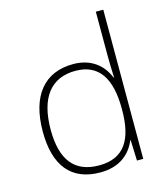

<svg xmlns="http://www.w3.org/2000/svg" viewBox="-114 -848 818 945"><g transform="rotate(-15 295.0 -375.0)"><path d="M281 10C382 10 437 -42 463 -105H465L469 0H501V-760H463V-544C463 -506 464 -464 466 -425H463C438 -489 381 -540 288 -540C141 -540 58 -440 58 -257C58 -83 133 10 281 10ZM284 -25C158 -25 98 -103 98 -256C98 -420 166 -505 290 -505C409 -505 463 -421 463 -266V-260C463 -111 413 -25 284 -25Z"/></g></svg>

Font: Noto Sans Arabic ExtLt
Style: Regular
Weight: 200
Designer: Monotype Design Team, Nadine Chahine, Nizar Qandah and Khaled Hosny
Foundry: Monotype Imaging Inc.
Version: Version 2.012